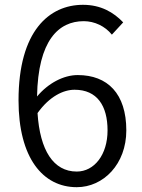

<svg xmlns="http://www.w3.org/2000/svg" viewBox="-20 -765 589 798"><path d="M299 13C410 13 505 -83 505 -223C505 -376 427 -453 303 -453C244 -453 180 -419 134 -364C138 -598 224 -677 328 -677C373 -677 417 -656 445 -621L492 -672C452 -714 399 -745 325 -745C185 -745 57 -637 57 -348C57 -109 158 13 299 13ZM136 -295C186 -365 244 -392 290 -392C384 -392 427 -325 427 -223C427 -122 372 -52 299 -52C202 -52 146 -140 136 -295Z"/></svg>

Font: ChiuKong Gothic CL Normal
Style: Regular
Weight: 350
Designer: Ryoko NISHIZUKA 西塚涼子 (kana, bopomofo & ideographs); Paul D. Hunt (Latin, Greek & Cyrillic); Sandoll Communications 산돌커뮤니
Foundry: Adobe
Version: Version 1.300